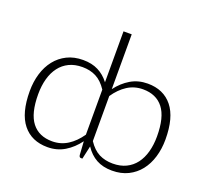

<svg xmlns="http://www.w3.org/2000/svg" viewBox="-124 -884 1139 1045"><g transform="rotate(20 445.0 -361.0)"><path d="M439 0Q430 0 428 -13L423 -91.5Q390 -46.5 346 -20Q302 6.5 247 6.5Q155 6.5 104 -57Q53 -120.5 53 -247.5Q53 -302 67.2 -349.2Q81.5 -396.5 109 -431.2Q136.5 -466 176.8 -486Q217 -506 269.5 -506Q320 -506 357 -487.2Q394 -468.5 421.5 -432.5V-727.5H469V-410Q502 -454 545.5 -479.8Q589 -505.5 643.5 -505.5Q735.5 -505.5 786.5 -442.2Q837.5 -379 837.5 -252Q837.5 -197.5 823.2 -150.2Q809 -103 781.5 -68.2Q754 -33.5 713.8 -13.5Q673.5 6.5 621 6.5Q568 6.5 530 -14.5Q492 -35.5 465 -76.5L448 0ZM260.5 -32Q309.5 -32 349.8 -57.5Q390 -83 421.5 -129V-390Q393 -433 358.2 -450.8Q323.5 -468.5 279 -468.5Q235 -468.5 202 -452.5Q169 -436.5 146.8 -407.2Q124.5 -378 113.2 -337.2Q102 -296.5 102 -247.5Q102 -136.5 142.8 -84.2Q183.5 -32 260.5 -32ZM630 -467.5Q580.5 -467.5 540.2 -441.8Q500 -416 469 -370V-109Q497.5 -66 532.2 -48.5Q567 -31 611.5 -31Q655.5 -31 688.5 -47Q721.5 -63 743.8 -92.2Q766 -121.5 777.2 -162.2Q788.5 -203 788.5 -252Q788.5 -363 747.8 -415.2Q707 -467.5 630 -467.5Z"/></g></svg>

Font: Lato Light
Style: Regular
Weight: 300
Designer: Lukasz Dziedzic
Foundry: tyPoland Lukasz Dziedzic
Version: Version 2.007; 2014-02-27